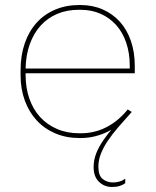

<svg xmlns="http://www.w3.org/2000/svg" viewBox="-20 -545 622 765"><path d="M489 -109Q452 -63 404.5 -38.5Q357 -14 302 -14H296Q247 -14 207.5 -31Q168 -48 140 -78.5Q112 -109 97 -152Q82 -195 82 -247V-253H517V-283Q517 -337 501.5 -382Q486 -427 457.5 -458.5Q429 -490 389 -507.5Q349 -525 300 -525H296Q243 -525 199.5 -506.5Q156 -488 125.5 -454Q95 -420 78.5 -372Q62 -324 62 -265V-245Q62 -190 79 -144Q96 -98 126.5 -65Q157 -32 200.5 -13.5Q244 5 297 5H301Q331 5 359 -2Q387 -9 412.5 -22Q438 -35 461 -54.5Q484 -74 505 -99ZM82 -272Q83 -325 98.5 -368.5Q114 -412 141.5 -442.5Q169 -473 207.5 -489.5Q246 -506 294 -506H300Q345 -506 381 -490Q417 -474 443 -445Q469 -416 483 -374.5Q497 -333 497 -283V-272ZM426 200Q444 200 456.5 196Q469 192 479 185V167Q468 175 455.5 178.5Q443 182 430 182Q407 182 389.5 168.5Q372 155 372 119Q372 93 382 67.5Q392 42 409.5 16Q427 -10 451.5 -38.5Q476 -67 505 -99L492 -106Q461 -72 435.5 -42.5Q410 -13 391.5 14Q373 41 363 67Q353 93 353 121Q353 159 374.5 179.5Q396 200 426 200Z"/></svg>

Font: Fixel Variable
Style: Regular
Weight: 100
Width: 3
Designer: AlfaBravo + MacPaw
Foundry: Kyrylo Tkachov, Marchela Mozhyna, Serhii Makarenko, Maria Weinstein, Zakhar Kryvoshyya
Version: Version 1.211